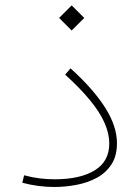

<svg xmlns="http://www.w3.org/2000/svg" viewBox="-20 -707 530 731"><path d="M425.3 -161.6Q425.3 -226.6 380.1 -297.6Q335 -368.7 248.5 -446.8L228 -422.9Q285.2 -371.1 322.5 -325.7Q359.9 -280.3 377.9 -239.5Q396 -198.7 396 -160.2Q396 -92.3 340.3 -58.3Q284.7 -24.4 188 -24.4Q160.2 -24.4 131.8 -27.8Q103.5 -31.2 71.8 -39.6L64.9 -11.2Q96.7 -2.9 126.7 1Q156.7 4.9 186.5 4.9Q229 4.9 271.2 -3.2Q313.5 -11.2 348.4 -30Q383.3 -48.8 404.3 -81.1Q425.3 -113.3 425.3 -161.6ZM205.1 -638.7 252.9 -590.8 300.8 -638.7 252.9 -686.5Z"/></svg>

Font: Estedad-FD VF
Style: Regular
Weight: 100
Designer: Amin Abedi
Version: Version 7.3